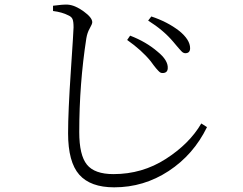

<svg xmlns="http://www.w3.org/2000/svg" viewBox="-20 -760 1040 822"><path d="M675.8 -447.3Q670.9 -447.3 667 -449.2Q663.1 -451.2 657.7 -457Q652.3 -462.9 648.4 -467.3Q644.5 -471.7 637.2 -481.4Q629.9 -491.2 625 -498Q586.9 -544.9 524.4 -588.9L537.1 -607.4Q605.5 -581.1 654.3 -539.1Q700.2 -502 698.2 -467.8Q697.3 -447.3 675.8 -447.3ZM773.4 -532.2Q769.5 -532.2 765.1 -534.2Q760.7 -536.1 755.9 -541.5Q751 -546.9 746.6 -551.8Q742.2 -556.6 734.9 -565.4Q727.5 -574.2 721.7 -581.1Q679.7 -630.9 614.3 -671.9L627.9 -689.5Q696.3 -667 747.1 -627.9Q793.9 -589.8 793.9 -553.7Q793.9 -532.2 773.4 -532.2ZM272.5 -694.3Q246.1 -708 207 -712.9V-735.4Q249 -741.2 269.5 -740.2Q300.8 -738.3 337.9 -711.4Q375 -684.6 375 -665Q375 -657.2 364.3 -638.7Q353.5 -620.1 349.6 -595.7Q319.3 -400.4 319.3 -194.3Q319.3 -95.7 352.1 -55.2Q384.8 -14.6 465.8 -14.6Q588.9 -14.6 689.9 -79.6Q791 -144.5 841.8 -231.4L866.2 -215.8Q808.6 -97.7 702.1 -27.8Q595.7 42 468.8 42Q367.2 42 319.3 -12.2Q271.5 -66.4 271.5 -189.5Q271.5 -281.2 283.2 -455.1Q294.9 -628.9 294.9 -642.6Q294.9 -668 290.5 -678.2Q286.1 -688.5 272.5 -694.3Z"/></svg>

Font: GenYoMin TW TTF Light
Style: Regular
Weight: 300
Version: Version 1.300